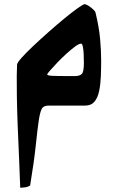

<svg xmlns="http://www.w3.org/2000/svg" viewBox="-20 -501 560 911"><path d="M378 -202Q378 -223 377 -244.5Q376 -266 373 -280Q370 -294 365 -294Q355 -294 336 -280Q317 -266 294.5 -245.5Q272 -225 251.5 -203.5Q231 -182 217.5 -166.5Q204 -151 204 -148Q204 -142 232.5 -141Q261 -140 334 -140Q358 -140 368 -150Q378 -160 378 -202ZM384 0Q384 0 365 0Q346 0 318 0Q290 0 261 0Q232 0 212 0Q189 0 180.5 11.5Q172 23 165 63Q158 109 150 186.5Q142 264 123 379Q113 386 98 388Q83 390 76 390Q74 325 70.5 249.5Q67 174 64 98Q61 22 60 -43Q59 -103 59.5 -140Q60 -177 61 -195Q62 -204 83.5 -228Q105 -252 139 -284Q173 -316 212 -350.5Q251 -385 287 -414.5Q323 -444 349 -462.5Q375 -481 381 -481Q388 -481 400 -473.5Q412 -466 422 -456.5Q432 -447 433 -442Q450 -372 455 -316Q460 -260 460 -213Q460 -176 458.5 -138.5Q457 -101 450.5 -69.5Q444 -38 428.5 -19Q413 0 384 0Z"/></svg>

Font: Ruwudu
Style: Bold
Weight: 700
Designer: Becca Hirsbrunner Spalinger
Foundry: SIL International
Version: Version 3.000